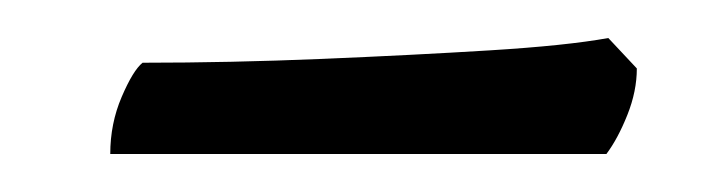

<svg xmlns="http://www.w3.org/2000/svg" viewBox="-20 -351 376 101"><path d="M38 -270Q38 -286 44 -300Q50 -314 55 -318Q101 -318 149 -320Q197 -322 237.5 -324.5Q278 -327 300 -331L315 -315Q315 -303 310 -290.5Q305 -278 299 -270Z"/></svg>

Font: Texturina Extralight
Style: Italic
Weight: 200
Italic angle: -11°
Designer: Guillermo Torres Carreño
Foundry: Omnibus-Type
Version: Version 1.002; ttfautohint (v1.8.3)